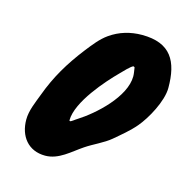

<svg xmlns="http://www.w3.org/2000/svg" viewBox="-68 -583 537 531"><g transform="rotate(15 200.0 -317.0)"><path d="M277 -513C244 -513 213 -504 186 -485C166 -471 150 -450 135 -431C97 -382 70 -337 49 -280C40 -256 28 -230 28 -204C28 -157 55 -121 104 -121C143 -121 172 -151 202 -171C224 -186 253 -198 273 -215C293 -232 314 -249 331 -269C354 -296 385 -352 385 -390C385 -466 360 -513 277 -513ZM144 -233C144 -286 213 -363 244 -394C249 -399 271 -423 277 -423L280 -421C281 -413 283 -404 283 -396C283 -337 210 -271 164 -242C160 -240 150 -231 146 -231C145 -231 144 -232 144 -233Z"/></g></svg>

Font: ChillLongCangKaiShu ExtraBold
Style: Regular
Weight: 800
Version: Version 3.500;Glyphs 3.1.1 (3135)